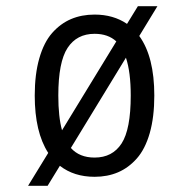

<svg xmlns="http://www.w3.org/2000/svg" viewBox="-20 -559 610 619"><path d="M285 11Q218.5 11 173 -24.5L133.5 40H70.5L135.5 -66Q92 -133 92 -251Q92 -320 106.8 -371.2Q121.5 -422.5 148.2 -452.8Q175 -483 209 -497.5Q243 -512 285 -512Q345.5 -512 389.5 -482L424.5 -539H487.5L429 -443Q477.5 -376 477.5 -251Q477.5 -181.5 462.8 -130Q448 -78.5 421.2 -48.2Q394.5 -18 360.5 -3.5Q326.5 11 285 11ZM168 -251Q168 -182 180 -139L355 -425.5Q328.5 -450 285 -450Q227.5 -450 197.8 -404.5Q168 -359 168 -251ZM285 -51Q342.5 -51 372 -96.5Q401.5 -142 401.5 -251Q401.5 -326.5 386 -373L208.5 -82Q236 -51 285 -51Z"/></svg>

Font: League Mono Narrow Light
Style: Regular
Weight: 300
Width: 3
Designer: Tyler Finck
Foundry: The League of Moveable Type / Tyler Finck
Version: Version 2.210